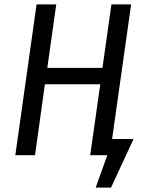

<svg xmlns="http://www.w3.org/2000/svg" viewBox="-20 -709 661 877"><path d="M590 -74 487 148H417L470 0H392L438 -324H185L140 0H50L147 -689H237L196 -399H448L489 -689H579L492 -74Z"/></svg>

Font: Fira Sans Condensed
Style: Italic
Weight: 400
Width: 3
Italic angle: -8°
Designer: bBox Type GmbH & Carrois Corporate GbR & Edenspiekermann AG
Foundry: bBox Type GmbH & Carrois Corporate GbR & Edenspiekermann AG
Version: Version 4.301